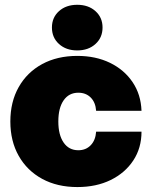

<svg xmlns="http://www.w3.org/2000/svg" viewBox="-20 -757 623 789"><path d="M297.9 11.7Q215.3 11.7 153.3 -22Q91.3 -55.7 56.9 -116.5Q22.5 -177.2 22.5 -257.8Q22.5 -338.4 56.9 -399.2Q91.3 -460 153.3 -493.7Q215.3 -527.3 297.9 -527.3Q373.5 -527.3 432.1 -498.8Q490.7 -470.2 524.9 -419.4Q559.1 -368.7 561.5 -301.8H375Q372.6 -336.4 352.8 -356.2Q333 -376 301.8 -376Q263.2 -376 241.5 -344.7Q219.7 -313.5 219.7 -257.8Q219.7 -202.6 241.5 -171.1Q263.2 -139.6 301.8 -139.6Q333 -139.6 352.8 -160.2Q372.6 -180.7 375 -215.8H561.5Q561.5 -148.9 527.8 -97.7Q494.1 -46.4 434.8 -17.3Q375.5 11.7 297.9 11.7ZM297.4 -549.8Q251.5 -549.8 222.4 -576.2Q193.4 -602.5 193.4 -644Q193.4 -685.1 222.4 -711.2Q251.5 -737.3 297.4 -737.3Q343.3 -737.3 372.3 -711.2Q401.4 -685.1 401.4 -644Q401.4 -602.5 372.3 -576.2Q343.3 -549.8 297.4 -549.8Z"/></svg>

Font: Inter Display Black
Style: Regular
Weight: 900
Designer: Rasmus Andersson
Foundry: rsms
Version: Version 4.000;git-a52131595